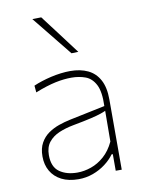

<svg xmlns="http://www.w3.org/2000/svg" viewBox="-88 -841 691 912"><g transform="rotate(-10 258.0 -385.0)"><path d="M217 9Q169 9 135.2 -8.2Q101.5 -25.5 83.8 -56Q66 -86.5 66 -127Q66 -166 80.8 -192.2Q95.5 -218.5 119.2 -235Q143 -251.5 170.5 -261Q198 -270.5 224 -276L397 -312Q399.5 -381 381.8 -415.2Q364 -449.5 333.2 -460.8Q302.5 -472 266 -472Q249 -472 229.8 -470Q210.5 -468 189.2 -463.5Q168 -459 143.2 -451.2Q118.5 -443.5 90 -432L87 -465Q105 -473 126.8 -480Q148.5 -487 172.2 -492.5Q196 -498 220 -501Q244 -504 266 -504Q314.5 -504 350.5 -487Q386.5 -470 406.2 -433.5Q426 -397 426 -339Q426 -316.5 426 -281Q426 -245.5 426 -211V-137Q426 -107 426 -73.5Q426 -40 426 0H397V-80H391Q374 -56 347.2 -35.8Q320.5 -15.5 287 -3.2Q253.5 9 217 9ZM217 -23Q249.5 -23 283.2 -34.8Q317 -46.5 346.5 -72.5Q376 -98.5 396 -141L397 -289Q387.5 -284.5 371.5 -279Q355.5 -273.5 324 -266Q292.5 -258.5 236 -248Q198.5 -241 167 -227.8Q135.5 -214.5 116.2 -190.5Q97 -166.5 97 -128Q97 -71 130.8 -47Q164.5 -23 217 -23ZM287 -586Q261 -618.5 235.2 -650.2Q209.5 -682 183.8 -714Q158 -746 132 -778L175 -779Q211 -731.5 247.2 -683.8Q283.5 -636 320 -587Z"/></g></svg>

Font: Commissioner Thin
Style: Regular
Weight: 100
Designer: Kostas Bartsokas
Foundry: Kostas Bartsokas
Version: Version 1.001;gftools[0.9.23]